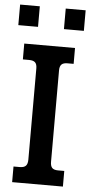

<svg xmlns="http://www.w3.org/2000/svg" viewBox="-59 -859 420 893"><g transform="rotate(5 151.0 -413.0)"><path d="M-2 -826H90V-730H-2ZM211 -826H304V-730H211ZM33 -73H62Q82 -73 90.5 -82Q99 -91 99 -111V-537Q99 -556 90.5 -564.5Q82 -573 62 -573H33V-647H270V-573H241Q222 -573 213.5 -564.5Q205 -556 205 -537V-110Q205 -90 213.5 -81.5Q222 -73 241 -73H270V0H33Z"/></g></svg>

Font: Pridi
Style: Regular
Weight: 400
Designer: Katatrad Team
Foundry: CadsonDemak
Version: Version 1.001